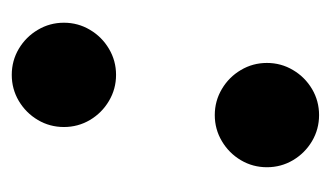

<svg xmlns="http://www.w3.org/2000/svg" viewBox="-142 -432 581 338"><g transform="rotate(90 149.0 -262.5)"><path d="M90.3 -441.4Q90.3 -466.3 102.8 -487.3Q115.2 -508.3 136.2 -520.8Q157.2 -533.2 182.1 -533.2Q207 -533.2 228 -520.8Q249 -508.3 261.5 -487.3Q273.9 -466.3 273.9 -441.4Q273.9 -416.5 261.5 -395.5Q249 -374.5 228 -362.1Q207 -349.6 182.1 -349.6Q157.2 -349.6 136.2 -362.1Q115.2 -374.5 102.8 -395.5Q90.3 -416.5 90.3 -441.4ZM19.5 -84Q19.5 -108.9 32 -129.9Q44.4 -150.9 65.4 -163.3Q86.4 -175.8 111.3 -175.8Q136.2 -175.8 157.2 -163.3Q178.2 -150.9 190.7 -129.9Q203.1 -108.9 203.1 -84Q203.1 -59.1 190.7 -38.1Q178.2 -17.1 157.2 -4.6Q136.2 7.8 111.3 7.8Q86.4 7.8 65.4 -4.6Q44.4 -17.1 32 -38.1Q19.5 -59.1 19.5 -84Z"/></g></svg>

Font: Reddit Sans Fudge ExBold Italic
Style: Regular
Weight: 800
Italic angle: -11.25°
Designer: Stephen Hutchings
Version: Version 1.013